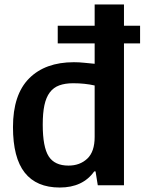

<svg xmlns="http://www.w3.org/2000/svg" viewBox="-20 -828 646 858"><path d="M238 -713H403V-808H534V-713H606V-634H534V0H417L407 -62H401Q350 10 247 10Q143 10 90.5 -56.5Q38 -123 38 -260Q38 -405 110 -477.5Q182 -550 310 -550Q334 -550 356.5 -547.5Q379 -545 403 -543V-634H238ZM286 -88Q337 -88 370 -119Q403 -150 403 -216V-446Q381 -451 357 -453.5Q333 -456 307 -456Q271 -456 245 -446.5Q219 -437 202.5 -415Q186 -393 178.5 -358Q171 -323 171 -271Q171 -171 197.5 -129.5Q224 -88 286 -88Z"/></svg>

Font: Encode Sans Narrow
Style: SemiBold
Weight: 600
Designer: Pablo Impallari, Andres Torresi
Foundry: Pablo Impallari, Andres Torresi
Version: Version 1.000; ttfautohint (v1.00) -l 8 -r 50 -G 200 -x 14 -